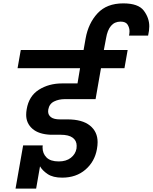

<svg xmlns="http://www.w3.org/2000/svg" viewBox="-20 -1036 904 1137"><path d="M744 -825Q747 -839 747 -851Q747 -871 736 -889.5Q725 -908 694 -908Q659 -908 637.5 -883Q616 -858 608 -809L595 -740H736L717 -632H578L546 -449H365Q328 -449 300 -435Q272 -421 266 -388Q265 -382 265 -376Q265 -355 282 -342Q299 -329 335 -329H379Q467 -329 512.5 -292.5Q558 -256 558 -194Q558 -175 554 -153Q541 -79 486 -31.5Q431 16 348 16Q294 16 262.5 -5Q231 -26 217 -51L194 81H72L117 -175H233Q232 -169 232 -163Q232 -127 255.5 -103.5Q279 -80 328 -80Q372 -80 399.5 -101.5Q427 -123 433 -156Q434 -165 434 -173Q434 -203 410.5 -220.5Q387 -238 339 -238H280Q209 -241 172 -273.5Q135 -306 135 -356Q135 -372 138 -389Q151 -467 210 -504.5Q269 -542 348 -542H439L454 -632H84L103 -740H475L487 -808Q503 -898 557.5 -957Q612 -1016 710 -1016Q799 -1016 831.5 -973Q864 -930 864 -880Q864 -855 857 -825Z"/></svg>

Font: Fz Poppins SemBd
Style: Italic
Weight: 600
Italic angle: -10°
Designer: Ninad Kale (Devanagari), Jonny Pinhorn (Latin)
Foundry: Indian Type Foundry
Version: Vit hóa bi Vntype.Com & FontZin.Com